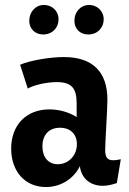

<svg xmlns="http://www.w3.org/2000/svg" viewBox="-20 -742 522 774"><path d="M165 12C224 12 276 -20 302 -72C308 -22 345 7 394 7C412 7 430 3 451 -4L467 -100C454 -97 444 -96 437 -96C412 -96 404 -108 404 -139C404 -168 413 -301 413 -340C413 -453 353 -512 237 -512C180 -512 100 -498 61 -481L92 -385C118 -400 169 -411 209 -411C267 -411 289 -388 289 -326V-270C258 -290 218 -301 179 -301C86 -301 25 -238 25 -143C25 -51 81 12 165 12ZM213 -80C175 -80 151 -108 151 -152C151 -199 178 -227 222 -227C264 -227 290 -201 290 -161C290 -115 256 -80 213 -80ZM98 -659C98 -623 124 -603 154 -603C191 -603 216 -630 216 -664C216 -699 189 -722 157 -722C122 -722 98 -692 98 -659ZM280 -659C280 -623 305 -603 336 -603C373 -603 398 -630 398 -664C398 -699 370 -722 340 -722C303 -722 280 -692 280 -659Z"/></svg>

Font: CantoraOne
Style: Regular
Weight: 400
Designer: Pablo Impallari, Rodrigo Fuenzalida
Foundry: Pablo Impallari
Version: Version 1.001